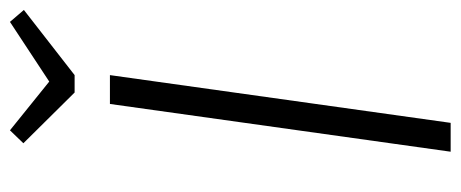

<svg xmlns="http://www.w3.org/2000/svg" viewBox="-290 -636 926 386"><g transform="rotate(-90 173.0 -443.0)"><path d="M215 -685 119 0H61L157 -685ZM322 -886 346 -858 215 -756H180L78 -859L104 -886L202 -807Z"/></g></svg>

Font: Fira Sans Condensed Light
Style: Italic
Weight: 300
Width: 3
Italic angle: -8°
Designer: Carrois Corporate & Edenspiekermann AG
Foundry: Carrois Corporate GbR & Edenspiekermann AG
Version: Version 4.203